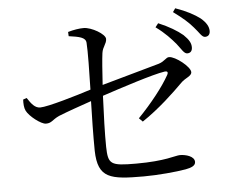

<svg xmlns="http://www.w3.org/2000/svg" viewBox="-53 -855 1107 902"><g transform="rotate(-5 500.0 -404.0)"><path d="M797 -623C817 -598 828 -575 843 -575C859 -575 867 -585 867 -602C867 -621 858 -638 833 -662C807 -684 769 -707 719 -728L705 -710C748 -679 776 -648 797 -623ZM885 -693C907 -669 918 -645 933 -645C948 -645 957 -654 957 -671C957 -691 946 -711 920 -733C895 -752 857 -773 805 -791L793 -774C838 -741 864 -718 885 -693ZM73 -432 56 -426C55 -407 56 -387 63 -373C76 -346 130 -304 153 -304C181 -304 183 -319 218 -335C260 -352 324 -374 373 -391C371 -324 369 -227 370 -157C373 -26 432 -17 589 -17C656 -17 743 -25 788 -33C815 -38 835 -46 835 -64C835 -91 794 -102 767 -102C745 -102 698 -80 559 -80C437 -80 427 -88 425 -171C424 -230 427 -323 431 -411C521 -441 674 -491 729 -499C743 -501 747 -495 740 -482C710 -428 653 -356 590 -291L607 -274C688 -328 760 -397 802 -439C824 -462 854 -466 854 -486C854 -511 786 -565 756 -565C741 -565 734 -547 705 -538L434 -462C438 -526 442 -582 446 -611C450 -641 469 -653 469 -676C469 -699 405 -736 368 -736C348 -736 321 -732 294 -724L295 -704C344 -697 374 -692 376 -666C379 -626 377 -526 375 -445C307 -423 169 -382 133 -382C108 -382 92 -403 73 -432Z"/></g></svg>

Font: Source Han Serif KR
Style: Regular
Weight: 400
Designer: Ryoko NISHIZUKA 西塚涼子 (kana & ideographs); Frank Grießhammer (Latin, Greek & Cyrillic); Wenlong ZHANG 张文龙 (bopomofo); San
Foundry: Adobe
Version: Version 2.001;hotconv 1.1.0;makeotfexe 2.6.0